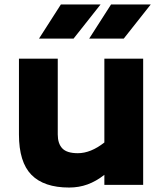

<svg xmlns="http://www.w3.org/2000/svg" viewBox="-20 -829 732 861"><path d="M65 0ZM622 -566V0H448V-45Q411 -16 372.5 -2Q334 12 290 12Q177 12 121 -45Q65 -102 65 -226V-566H239V-226Q239 -185 259.5 -163.5Q280 -142 329 -142Q387 -142 448 -190V-566ZM478 -809H656L535 -656H380ZM253 -809H431L310 -656H155Z"/></svg>

Font: Biryani Heavy
Style: Regular
Weight: 900
Designer: Dan Reynolds and Mathieu Réguer
Foundry: Dan Reynolds and Mathieu Réguer
Version: Version 1.003; ttfautohint (v1.1) -l 5 -r 5 -G 72 -x 0 -D la